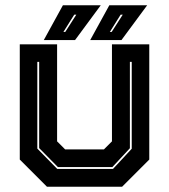

<svg xmlns="http://www.w3.org/2000/svg" viewBox="-20 -708 641 728"><path d="M158 0 55 -103V-540H196.5V-172L227 -141.5H374L404.5 -172V-540H546V-103L443 0ZM197 -67.5H408.5L479.5 -144V-473.5H472.5V-146L406 -74.5H199.5L128.5 -146.5V-473.5H121.5V-144.5ZM322 -556 394.5 -688H538L440.5 -556ZM220.5 -587H227.5L269.5 -652.5H261.5ZM146 -556 218.5 -688H362L264.5 -556ZM396.5 -587H403.5L445.5 -652.5H437.5Z"/></svg>

Font: Tourney ExtraBold
Style: Regular
Weight: 800
Designer: Tyler Finck
Foundry: Etcetera Type Co
Version: Version 1.015